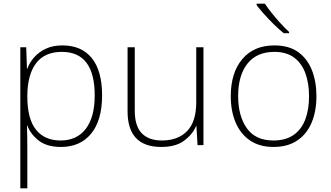

<svg xmlns="http://www.w3.org/2000/svg" viewBox="-20 -786 1793 1040"><path d="M318 -540Q422 -540 477.5 -471Q533 -402 533 -269Q533 -135 474 -62.5Q415 10 310 10Q235 10 190.5 -24Q146 -58 128 -106H126Q127 -76 127.5 -44.5Q128 -13 128 16V234H90V-530H122L126 -414H128Q140 -447 165 -475.5Q190 -504 228 -522Q266 -540 318 -540ZM315 -505Q222 -505 175.5 -443.5Q129 -382 128 -269V-263Q128 -142 175 -83.5Q222 -25 308 -25Q396 -25 444.5 -88Q493 -151 493 -269Q493 -505 315 -505Z M1082 -530V0H1050L1044 -103H1042Q1023 -58 977.5 -24Q932 10 854 10Q671 10 671 -183V-530H710V-187Q710 -103 748 -64Q786 -25 857 -25Q944 -25 993.5 -76Q1043 -127 1043 -232V-530Z M1694 -265Q1694 -185 1668.5 -123Q1643 -61 1591 -25.5Q1539 10 1461 10Q1386 10 1334.5 -25Q1283 -60 1256.5 -122Q1230 -184 1230 -265Q1230 -392 1292.5 -466Q1355 -540 1466 -540Q1545 -540 1595 -504Q1645 -468 1669.5 -406Q1694 -344 1694 -265ZM1270 -265Q1270 -158 1317 -91.5Q1364 -25 1461 -25Q1528 -25 1571 -55.5Q1614 -86 1634 -140Q1654 -194 1654 -265Q1654 -333 1635 -387Q1616 -441 1574.5 -473Q1533 -505 1466 -505Q1371 -505 1320.5 -441.5Q1270 -378 1270 -265ZM1415 -766Q1429 -744 1451.5 -716Q1474 -688 1499 -660.5Q1524 -633 1546 -613V-606H1517Q1491 -627 1463 -654.5Q1435 -682 1410.5 -709.5Q1386 -737 1370 -758V-766Z"/></svg>

Font: Noto Sans ExtraLight
Style: Regular
Weight: 200
Designer: Monotype Design Team
Foundry: Monotype Imaging Inc.
Version: Version 2.007